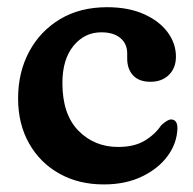

<svg xmlns="http://www.w3.org/2000/svg" viewBox="-20 -488 524 520"><path d="M456.5 -334.5Q456.5 -304 437.5 -285.2Q418.5 -266.5 387.5 -266.5Q356.5 -266.5 340.5 -283.8Q324.5 -301 324.5 -329.5V-343.5Q324.5 -369.5 306 -385Q287.5 -400.5 254.5 -400.5Q209 -400.5 179 -363.8Q149 -327 149 -263Q149 -178.5 192.2 -134.2Q235.5 -90 300 -90Q343.5 -90 371.5 -106.8Q399.5 -123.5 416.5 -148.5Q433.5 -164.5 443.5 -164.5Q461 -164 460.5 -139.5Q459 -99.5 433.8 -65.2Q408.5 -31 364.2 -9.8Q320 11.5 261 11.5Q193 11.5 140.8 -17.8Q88.5 -47 58.8 -99.5Q29 -152 29 -221.5Q29 -292 58.8 -347.8Q88.5 -403.5 142.5 -436Q196.5 -468.5 270 -468.5Q327.5 -468.5 369.2 -450Q411 -431.5 433.8 -401Q456.5 -370.5 456.5 -334.5Z"/></svg>

Font: Fraunces 72pt SuperSoft SemiBold
Style: Regular
Weight: 600
Version: Version 1.000;[b76b70a41]